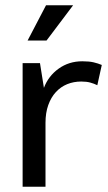

<svg xmlns="http://www.w3.org/2000/svg" viewBox="-20 -710 412 730"><path d="M66 0V-470H132L147 -376Q164 -421 203 -449Q242 -477 293 -477Q319 -477 336 -473Q353 -469 367 -463L350 -386Q338 -392 323.5 -396Q309 -400 289 -400Q260 -400 235.5 -390Q211 -380 192.5 -360Q174 -340 163.5 -310.5Q153 -281 153 -243V0ZM157 -556H85L155 -690H258Z"/></svg>

Font: Mukta Mahee
Style: Regular
Weight: 400
Designer: Shuchita Grover, Noopur Datye, Girish Dalvi, Yashodeep Gholap
Foundry: Ek Type
Version: Version 2.538;PS 1.000;hotconv 16.6.51;makeotf.lib2.5.65220;